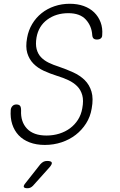

<svg xmlns="http://www.w3.org/2000/svg" viewBox="-20 -760 640 1020"><path d="M470 -574Q467 -622 436 -656Q405 -690 343 -690Q278 -690 231.5 -656Q185 -622 174 -561Q168 -525 174.5 -499.5Q181 -474 197.5 -456.5Q214 -439 238.5 -427Q263 -415 292 -406Q333 -392 369 -375.5Q405 -359 430 -334.5Q455 -310 466 -273.5Q477 -237 467 -183Q460 -140 437.5 -104.5Q415 -69 382 -43.5Q349 -18 307 -4Q265 10 218 10Q173 10 137.5 -3.5Q102 -17 79 -41.5Q56 -66 45 -100Q34 -134 37 -176Q38 -188 46 -196.5Q54 -205 67 -205Q79 -205 85.5 -199Q92 -193 92 -173Q89 -113 123.5 -76.5Q158 -40 227 -40Q263 -40 295 -50Q327 -60 352 -78.5Q377 -97 394 -123.5Q411 -150 417 -184Q425 -226 417 -254.5Q409 -283 390 -302Q371 -321 343.5 -334Q316 -347 283 -357Q245 -369 212.5 -384Q180 -399 157.5 -422Q135 -445 125 -478Q115 -511 124 -559Q131 -599 151 -632.5Q171 -666 201 -690Q231 -714 269.5 -727Q308 -740 350 -740Q392 -740 425 -728Q458 -716 480.5 -694Q503 -672 514.5 -641.5Q526 -611 523 -574Q523 -562 515.5 -556Q508 -550 495 -550Q483 -550 477 -555.5Q471 -561 470 -574ZM116 212 194 113Q202 104 210.5 99.5Q219 95 230 95Q252 95 255 103.5Q258 112 242 130L155 227Q148 234 141 237Q134 240 126 240Q109 240 106.5 233Q104 226 116 212Z"/></svg>

Font: Maple Mono Thin
Style: Italic
Weight: 250
Italic angle: -10°
Monospace: yes
Designer: subframe7536
Version: Version 7.000